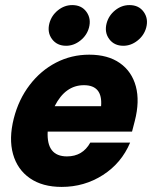

<svg xmlns="http://www.w3.org/2000/svg" viewBox="-20 -725 598 755"><path d="M222.5 10Q146.7 10 97.5 -24.2Q48.3 -58.3 31.2 -119.2Q14.2 -180 34.2 -259.2Q53.3 -334.2 96.7 -390.8Q140 -447.5 200.4 -478.8Q260.8 -510 330.8 -510Q404.2 -510 451.2 -477.1Q498.3 -444.2 514.2 -385.4Q530 -326.7 510 -249.2L499.2 -207.5H167.5Q162.5 -110 243.3 -110Q305 -110 335 -164.2H491.7Q457.5 -83.3 384.6 -36.7Q311.7 10 222.5 10ZM195 -307.5H377.5Q384.2 -390 310 -390Q236.7 -390 195 -307.5ZM465 -545Q429.2 -545 409.6 -571.2Q390 -597.5 399.2 -633.3Q407.5 -664.2 432.9 -684.6Q458.3 -705 489.2 -705Q525.8 -705 545 -678.3Q564.2 -651.7 555 -616.7Q546.7 -585.8 520.8 -565.4Q495 -545 465 -545ZM240 -545Q204.2 -545 184.6 -571.2Q165 -597.5 174.2 -633.3Q182.5 -664.2 207.9 -684.6Q233.3 -705 264.2 -705Q300.8 -705 320 -678.3Q339.2 -651.7 330 -616.7Q321.7 -585.8 295.8 -565.4Q270 -545 240 -545Z"/></svg>

Font: Funnel Sans ExtraBold
Style: Italic
Weight: 800
Italic angle: -14.036°
Version: Version 1.000; Beta; Release 5; Build 24; ttfautohint (v1.8.